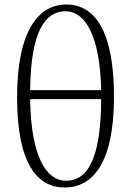

<svg xmlns="http://www.w3.org/2000/svg" viewBox="-20 -820 583 854"><path d="M268 14C389 14 487 -90 487 -389C487 -684 401 -800 275 -800C154 -800 56 -688 56 -387C56 -94 144 14 268 14ZM274 -16C187 -16 118 -120 114 -379H430C429 -100 363 -16 274 -16ZM114 -419C117 -686 183 -770 272 -770C358 -770 425 -662 430 -419Z"/></svg>

Font: Noto Serif CJK HK ExtraLight
Style: Regular
Weight: 200
Designer: Ryoko NISHIZUKA 西塚涼子 (kana & ideographs); Frank Grießhammer (Latin, Greek & Cyrillic); Wenlong ZHANG 张文龙 (bopomofo); San
Foundry: Adobe
Version: Version 2.001;hotconv 1.1.0;makeotfexe 2.6.0